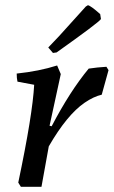

<svg xmlns="http://www.w3.org/2000/svg" viewBox="-20 -716 436 736"><path d="M183 -513 165 -534 206 -577 309 -691 317 -696Q328 -694 364 -662L367 -643Q359 -630 197 -515ZM60 0 50 -16Q105 -277 111 -391L47 -403Q44 -416 44 -434Q130 -443 199 -465L213 -432L170 -234L178 -232Q248 -366 320 -453Q353 -458 388 -460L396 -447L370 -353Q339 -346 304 -322Q237 -276 167 -155L139 0Z"/></svg>

Font: Albura Medium
Style: Italic
Weight: 462
Italic angle: -7°
Designer: Mercedes Jáuregui
Foundry: Omnibus-Type Team
Version: Version 1.000